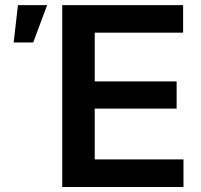

<svg xmlns="http://www.w3.org/2000/svg" viewBox="-20 -748 803 768"><path d="M229 0V-727.5H712.4V-617.2H358.9V-422.4H686.5V-313.5H358.9V-110.4H713.9V0ZM34.7 -578.1 51.8 -727.5H168.5L112.8 -578.1Z"/></svg>

Font: Inter 20pt SemiBold
Style: Regular
Weight: 600
Version: Version 4.001;git-66647c0bb